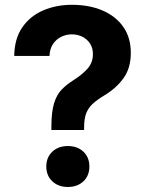

<svg xmlns="http://www.w3.org/2000/svg" viewBox="-20 -757 603 787"><path d="M190.6 -224V-235.9Q190.6 -298.2 201.6 -333.7Q212.5 -369.2 233.2 -390.3Q253.8 -411.4 283.8 -430.1Q316.7 -451 338.8 -475.6Q360.9 -500.3 360.9 -535.2Q360.9 -559.9 349.4 -577.9Q337.8 -596 318.1 -606.1Q298.4 -616.2 274.4 -616.2Q251.5 -616.2 230.9 -606.2Q210.4 -596.1 197.2 -576.5Q184 -556.8 182.8 -527.7H38.3Q39.3 -598.6 71.5 -645.1Q103.7 -691.6 157.3 -714.5Q210.8 -737.3 275 -737.3Q345.9 -737.3 400.2 -714Q454.6 -690.7 485.4 -646.8Q516.2 -602.8 516.2 -540.6Q516.2 -478 486.3 -436.5Q456.3 -394.9 406.4 -365.2Q378.7 -348.5 360.4 -331.9Q342.2 -315.2 333.5 -292.9Q324.8 -270.5 324.8 -235.9V-224ZM258.1 9.4Q219.1 9.4 194.5 -13.8Q169.8 -37 169.8 -74.5Q169.8 -112 194.5 -135.2Q219.1 -158.4 258.1 -158.4Q297.4 -158.4 321.9 -135.2Q346.4 -112 346.4 -74.5Q346.4 -37 321.9 -13.8Q297.4 9.4 258.1 9.4Z"/></svg>

Font: Inter
Style: Regular
Weight: 400
Designer: Rasmus Andersson
Foundry: rsms
Version: Version 4.000;git-8c9346024